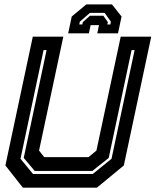

<svg xmlns="http://www.w3.org/2000/svg" viewBox="-20 -870 721 890"><path d="M86 0 5 -103 132 -700H273.5L161 -172L185 -141.5H390L427 -172L539.5 -700H681L554 -103L429 0ZM133 -63.5H410L497 -134L604 -638H590L484 -138L408 -77.5H141L90 -138L196 -638H182L75 -134ZM499 -849.5 543.5 -793.5 527 -715.5H431L439 -753.5H400L392 -715.5H296L312.5 -793.5L380 -849.5ZM465 -810.5H397L350 -769.5L347.5 -756.5H361.5L364 -767.5L397 -797H459L480 -767.5L477.5 -756.5H491.5L494 -769.5Z"/></svg>

Font: Tourney
Style: Bold Italic
Weight: 700
Italic angle: -12°
Version: Version 1.015